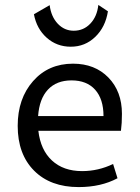

<svg xmlns="http://www.w3.org/2000/svg" viewBox="-20 -751 568 781"><path d="M268 -561Q211 -561 170 -597.5Q129 -634 118 -693L182 -730Q188 -683 215 -654.5Q242 -626 280 -626Q320 -626 347.5 -655Q375 -684 380 -731L419 -705Q409 -641 367.5 -601Q326 -561 268 -561ZM300 10Q185 10 118.5 -57Q52 -124 52 -239Q52 -350 114.5 -421Q177 -492 277 -492Q366 -492 421 -435.5Q476 -379 476 -288Q476 -249 472 -219H136Q145 -141 191.5 -98Q238 -55 314 -55Q380 -55 440 -84L458 -26Q391 10 300 10ZM271 -424Q210 -424 175 -386.5Q140 -349 135 -279H401Q401 -348 367 -386Q333 -424 271 -424Z"/></svg>

Font: Cantarell
Style: Regular
Weight: 400
Designer: Dave Crossland, Nikolaus Waxweiler, Florian Fecher, Jacques Le Bailly, Eben Sorkin, Alexei Vanyashin, Alexios Zavras, Em
Version: Version 0.303